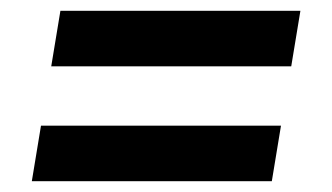

<svg xmlns="http://www.w3.org/2000/svg" viewBox="-20 -518 616 356"><path d="M75 -395H520L537 -498H92ZM39 -182H484L501 -285H56Z"/></svg>

Font: Iosevka Sparkle
Style: Bold Italic
Weight: 700
Italic angle: -9°
Designer: Belleve Invis
Foundry: Belleve Invis
Version: Version 4.5.0; ttfautohint (v1.8.3)